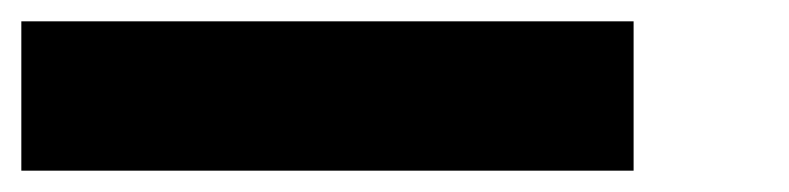

<svg xmlns="http://www.w3.org/2000/svg" viewBox="-20 -440 740 180"><path d="M0 -280V-420H574V-280Z"/></svg>

Font: Generic Techno
Style: Regular
Weight: 400
Designer: NC Empire
Foundry: NC Empire
Version: Version 1.000;hotconv 1.0.109;makeotfexe 2.5.65596